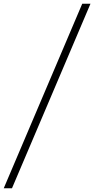

<svg xmlns="http://www.w3.org/2000/svg" viewBox="-20 -772 503 1025"><path d="M0 233 419 -752H463L44 233Z"/></svg>

Font: Great Vibes
Style: Regular
Weight: 400
Designer: Robert E. Leuschke, Viktoriya Grabowska, Viviana Monsalve, Eben Sorkin
Foundry: Robert E. Leuschke
Version: Version 1.103; ttfautohint (v1.8.4.7-5d5b)